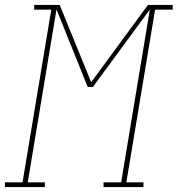

<svg xmlns="http://www.w3.org/2000/svg" viewBox="-54 -755 717 775"><path d="M-34 0V-19H37L153 -716H84V-735H187L314 -423L543 -735H643V-716H572L456 -19H525V0H364V-19H435L551 -717L321 -404H300L174 -717L58 -19H127V0Z"/></svg>

Font: Iosevka Slab ThExObl
Style: Regular
Weight: 100
Width: 7
Italic angle: -9°
Monospace: yes
Designer: Belleve Invis
Foundry: Belleve Invis
Version: Version 11.1.1; ttfautohint (v1.8.3)